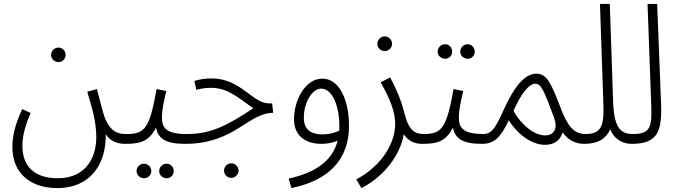

<svg xmlns="http://www.w3.org/2000/svg" viewBox="-20 -727 3439 977"><path d="M278 -411C298 -411 314 -428 314 -447C314 -468 298 -485 278 -485C257 -485 240 -468 240 -447C240 -428 257 -411 278 -411ZM43 21C43 154 134 230 271 230C445 230 521 102 518 -44C541 -8 577 5 618 5C641 5 651 -6 651 -21C651 -36 642 -45 624 -45C587 -45 536 -50 506 -150C494 -193 485 -229 473 -274L424 -260C446 -185 470 -112 470 -29C470 69 422 180 273 180C159 180 94 122 94 16C94 -35 108 -89 136 -152L93 -172C52 -84 43 -24 43 21Z M617 5C694 5 738 -7 774 -78C784 -23 821 5 922 5C947 5 956 -7 956 -21C956 -34 949 -45 929 -45C818 -45 804 -82 804 -131C804 -169 814 -210 826 -264L777 -274C741 -73 717 -45 624 -45ZM828 180C848 180 864 164 864 144C864 123 848 106 828 106C807 106 790 123 790 144C790 164 807 180 828 180ZM713 180C733 180 750 164 750 144C750 123 733 106 713 106C692 106 675 123 675 144C675 164 692 180 713 180Z M922 5C1173 5 1240 -151 1370 -153L1365 -201H1348C1265 -201 1205 -328 1056 -328C1027 -328 997 -324 969 -315L979 -270C1007 -277 1026 -280 1056 -280C1135 -280 1188 -234 1269 -176C1135 -88 1055 -45 929 -45ZM1157 178C1177 178 1194 161 1194 141C1194 121 1177 104 1157 104C1136 104 1120 121 1120 141C1120 161 1136 178 1157 178Z M1463 230C1655 190 1756 84 1756 -87C1756 -214 1709 -327 1620 -327C1532 -327 1476 -215 1476 -120C1476 -34 1537 5 1616 5C1645 5 1674 -1 1698 -11C1670 98 1577 153 1449 182ZM1526 -128C1526 -205 1568 -276 1614 -276C1675 -276 1707 -179 1707 -85C1707 -77 1706 -69 1706 -62C1683 -51 1653 -43 1623 -43C1568 -43 1526 -63 1526 -128Z M1938 -467C1958 -467 1975 -484 1975 -504C1975 -524 1958 -542 1938 -542C1917 -542 1900 -524 1900 -504C1900 -484 1917 -467 1938 -467ZM1819 230C1916 182 2013 79 2035 -44C2055 -13 2085 5 2128 5C2152 5 2162 -7 2162 -21C2162 -34 2155 -45 2135 -45C2082 -45 2057 -75 2038 -151C2025 -204 2003 -263 1965 -333L1917 -308C1963 -227 1991 -160 1991 -96C1991 0 1924 116 1793 186Z M2360 -428C2379 -428 2396 -444 2396 -464C2396 -485 2379 -502 2360 -502C2339 -502 2322 -485 2322 -464C2322 -444 2339 -428 2360 -428ZM2245 -428C2265 -428 2281 -444 2281 -464C2281 -485 2265 -502 2245 -502C2224 -502 2207 -485 2207 -464C2207 -444 2224 -428 2245 -428ZM2128 5C2205 5 2249 -7 2285 -78C2295 -23 2332 5 2433 5C2458 5 2467 -7 2467 -21C2467 -34 2460 -45 2440 -45C2329 -45 2315 -82 2315 -131C2315 -169 2325 -210 2337 -264L2288 -274C2252 -73 2228 -45 2135 -45Z M2433 5C2495 5 2528 -28 2569 -115C2626 -25 2701 10 2753 10C2795 10 2830 -9 2843 -53C2871 -13 2910 5 2953 5C2977 5 2987 -6 2987 -21C2987 -36 2977 -45 2960 -45C2900 -45 2868 -85 2832 -180C2786 -298 2765 -352 2710 -352C2647 -352 2595 -280 2548 -179C2506 -86 2486 -45 2440 -45ZM2593 -163C2630 -248 2671 -300 2703 -301C2732 -301 2745 -276 2798 -132C2820 -74 2801 -38 2753 -38C2698 -38 2631 -93 2593 -163Z M2953 5C3024 5 3064 -22 3085 -69C3102 -26 3140 5 3194 5C3218 5 3228 -6 3228 -21C3228 -36 3219 -45 3201 -45C3136 -45 3105 -79 3100 -207L3083 -707H3033L3050 -205C3054 -95 3046 -45 2960 -45Z M3194 5C3326 5 3349 -58 3344 -196L3324 -707H3275L3294 -190C3298 -82 3290 -45 3201 -45Z"/></svg>

Font: Noto Sans Arabic UI Cn Lt
Style: Regular
Weight: 300
Width: 3
Designer: Monotype Design Team, Nadine Chahine and Nizar Qandah
Foundry: Monotype Imaging Inc.
Version: Version 2.010